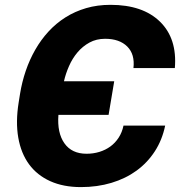

<svg xmlns="http://www.w3.org/2000/svg" viewBox="-20 -757 748 787"><path d="M56.5 -337 62.1 -372.2Q70 -420.8 85.6 -466.6Q101.2 -512.4 124.5 -553.1Q147.7 -593.8 178.6 -627.5Q209.5 -661.2 248.2 -685.7Q286.9 -710.2 333.1 -723.7Q379.3 -737.2 432.9 -737.2Q565.3 -737.2 636 -668Q706.7 -598.7 696.7 -478H527Q533.4 -534.4 501.8 -566.1Q469.8 -598 410.9 -598Q375 -598 346.8 -582.6Q318.5 -567.1 297.6 -542.3Q276.6 -517.4 263 -486.3Q249.3 -455.3 242.2 -424H448.2L425.1 -286.2H219.5Q213.8 -212.4 244 -169.7Q274.1 -126.8 334.9 -126.8Q362.6 -126.8 387.4 -134.4Q412.3 -142 432.4 -156.6Q452.4 -171.2 466.4 -192.8Q480.5 -214.5 486.2 -242.2H657Q644.9 -183.6 614.7 -136.9Q584.5 -90.2 539.6 -57.5Q494.7 -24.9 436.8 -7.5Q378.9 9.9 311.8 9.9Q239.7 9.9 185.9 -14.4Q132.1 -38.7 99.1 -83.6Q66.1 -128.6 54.9 -192.8Q43.7 -257.1 56.5 -337Z"/></svg>

Font: Inter P Extra Bold
Style: Italic
Weight: 800
Italic angle: 9.39999°
Designer: Rasmus Andersson
Foundry: rsms
Version: Version 3.018;git-588b23468